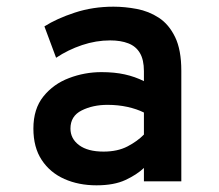

<svg xmlns="http://www.w3.org/2000/svg" viewBox="-20 -543 656 575"><path d="M269 12Q215.5 12 172.8 -7Q130 -26 105 -63.8Q80 -101.5 80 -158Q80 -217 110 -254.2Q140 -291.5 186.8 -309.2Q233.5 -327 284 -327Q323 -327 353.5 -320.2Q384 -313.5 411 -300V-330Q411 -364 399 -384.2Q387 -404.5 364.2 -413.2Q341.5 -422 310 -422Q267.5 -422 225.8 -408Q184 -394 148 -370L113 -464Q150 -487.5 204 -505.2Q258 -523 320 -523Q354 -523 389.8 -516.2Q425.5 -509.5 455.8 -489.8Q486 -470 504.5 -431.8Q523 -393.5 523 -331V0H411V-40Q390 -20 355.8 -4Q321.5 12 269 12ZM290 -89Q332 -89 361.8 -104.5Q391.5 -120 411 -140V-206Q390 -216.5 361.8 -222.8Q333.5 -229 302 -229Q258 -229 224.5 -212.2Q191 -195.5 191 -158Q191 -127.5 217 -108.2Q243 -89 290 -89Z"/></svg>

Font: Overpass Mono Light
Style: Regular
Weight: 300
Monospace: yes
Designer: Delve Withrington, Dave Bailey
Foundry: Delve Fonts LLC
Version: Version 4.000